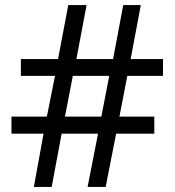

<svg xmlns="http://www.w3.org/2000/svg" viewBox="-20 -734 686 754"><path d="M480 -436 449 -276H586V-209H436L395 0H324L365 -209H222L183 0H113L151 -209H25V-276H164L196 -436H62V-502H208L248 -714H320L280 -502H424L464 -714H533L493 -502H620V-436ZM235 -276H378L409 -436H266Z"/></svg>

Font: eng115
Style: Regular
Weight: 400
Designer: Monotype Design Team
Foundry: Monotype Imaging Inc.
Version: Version 2.013